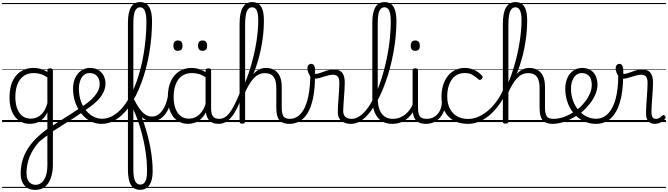

<svg xmlns="http://www.w3.org/2000/svg" viewBox="-20 -1170 6402 1840"><path d="M316 650Q253 650 215.5 608.5Q178 567 178 493Q178 443 187.5 398Q197 353 216 311Q235 269 263 230Q291 191 328 154Q346 137 364 121.5Q382 106 399.5 91.5Q417 77 434 66V-94Q410 -45 380.5 -21.5Q351 2 321.5 9.5Q292 17 265 17Q209 17 165 -12Q121 -41 96 -98Q71 -155 71 -238Q71 -288 80.5 -331Q90 -374 109 -408.5Q128 -443 156 -467.5Q184 -492 220 -505.5Q256 -519 301 -519Q326 -519 347 -515Q368 -511 389.5 -503Q411 -495 434 -480V-496Q434 -506 440.5 -510.5Q447 -515 461 -515Q474 -515 480.5 -510.5Q487 -506 487 -496V402Q487 463 475 509.5Q463 556 441 587.5Q419 619 387.5 634.5Q356 650 316 650ZM322 601Q354 601 379.5 579.5Q405 558 419.5 515.5Q434 473 434 409V128Q421 137 407.5 147Q394 157 380.5 168Q367 179 353 191Q325 223 303 257Q281 291 265.5 328.5Q250 366 242 406.5Q234 447 234 491Q234 524 244.5 549Q255 574 274.5 587.5Q294 601 322 601ZM274 -33Q306 -33 336.5 -46.5Q367 -60 392.5 -92.5Q418 -125 434 -181V-428Q399 -452 367 -461Q335 -470 302 -470Q270 -470 243 -460.5Q216 -451 194.5 -432Q173 -413 158 -385.5Q143 -358 135 -322Q127 -286 127 -242Q127 -180 143.5 -133Q160 -86 193 -59.5Q226 -33 274 -33ZM0 621H622V631H0ZM0 -20H622V0H0ZM0 -505H622V-500H0ZM0 -1141H622V-1131H0Z M777 -100Q727 -65 676.5 -32.5Q626 0 575.5 31.5Q525 63 476 95Q469 100 461.5 96.5Q454 93 450 84.5Q446 76 447 67Q448 58 457 51Q504 20 553 -10.5Q602 -41 652.5 -73Q703 -105 753 -140Q761 -146 769 -143Q777 -140 782.5 -132Q788 -124 787 -115.5Q786 -107 777 -100ZM622 621V631ZM622 -20V0ZM622 -505V-500ZM622 -1141V-1131Z M755 -140Q797 -167 830 -194Q863 -221 886.5 -249Q910 -277 922.5 -305.5Q935 -334 935 -364Q935 -414 909 -442Q883 -470 837 -470Q827 -470 821.5 -477.5Q816 -485 817 -494.5Q818 -504 824 -511.5Q830 -519 841 -519Q894 -519 927 -496.5Q960 -474 975.5 -440Q991 -406 991 -369Q991 -341 982.5 -314Q974 -287 957 -260Q940 -233 914.5 -207Q889 -181 855.5 -155.5Q822 -130 781 -104ZM622 621H1066V631H622ZM622 -20H1066V0H622ZM622 -505H1066V-500H622ZM622 -1141H1066V-1131H622Z M953 17Q895 17 845.5 -9.5Q796 -36 759 -82.5Q722 -129 701 -190Q680 -251 680 -321Q680 -364 692 -400.5Q704 -437 726 -463.5Q748 -490 777 -504.5Q806 -519 841 -519Q850 -519 854.5 -511.5Q859 -504 858 -494.5Q857 -485 851.5 -477.5Q846 -470 837 -470Q819 -470 803 -463Q787 -456 775 -443Q763 -430 754.5 -411.5Q746 -393 741 -370.5Q736 -348 736 -322Q736 -256 754.5 -202.5Q773 -149 804.5 -111Q836 -73 875.5 -52.5Q915 -32 958 -32Q1000 -32 1038.5 -49Q1077 -66 1112.5 -97Q1148 -128 1179.5 -171.5Q1211 -215 1238.5 -269.5Q1266 -324 1288.5 -386.5Q1311 -449 1328.5 -518.5Q1346 -588 1358 -661.5Q1370 -735 1376.5 -811.5Q1383 -888 1383 -964Q1383 -975 1391 -980.5Q1399 -986 1410 -986Q1421 -986 1429 -980.5Q1437 -975 1437 -964Q1437 -893 1430.5 -818Q1424 -743 1411.5 -668Q1399 -593 1380 -520Q1361 -447 1336 -379Q1311 -311 1280.5 -251Q1250 -191 1214 -142Q1178 -93 1137 -57.5Q1096 -22 1050 -2.5Q1004 17 953 17ZM1066 621V631ZM1066 -20V0ZM1066 -505V-500ZM1066 -1141V-1131Z M1324 649Q1293 649 1271 637.5Q1249 626 1234.5 602Q1220 578 1213 541.5Q1206 505 1206 454V-950Q1206 -1051 1235 -1100.5Q1264 -1150 1323 -1150Q1362 -1150 1387 -1129.5Q1412 -1109 1424.5 -1068Q1437 -1027 1437 -965Q1437 -953 1429 -946.5Q1421 -940 1410 -940Q1399 -940 1391 -946.5Q1383 -953 1383 -965Q1383 -1011 1376 -1041Q1369 -1071 1356 -1085.5Q1343 -1100 1323 -1100Q1302 -1100 1287.5 -1085Q1273 -1070 1265.5 -1037.5Q1258 -1005 1258 -950V-226Q1289 -169 1314 -109Q1339 -49 1360 12.5Q1381 74 1396.5 134.5Q1412 195 1422.5 253.5Q1433 312 1438 366Q1443 420 1443 469Q1443 525 1430 565Q1417 605 1390.5 627Q1364 649 1324 649ZM1324 599Q1342 599 1355 589.5Q1368 580 1375.5 563Q1383 546 1386 522Q1389 498 1389 469Q1389 424 1385.5 376.5Q1382 329 1374.5 279.5Q1367 230 1356 179Q1345 128 1330.5 77.5Q1316 27 1298 -23Q1280 -73 1258 -121V454Q1258 529 1274.5 564Q1291 599 1324 599ZM1066 621H1504V631H1066ZM1066 -20H1504V0H1066ZM1066 -505H1504V-500H1066ZM1066 -1141H1504V-1131H1066Z M1438 -8Q1406 -8 1380.5 -19.5Q1355 -31 1334.5 -50.5Q1314 -70 1297.5 -95Q1281 -120 1267 -147Q1253 -174 1240 -199Q1236 -209 1240 -217Q1244 -225 1250 -228.5Q1256 -232 1258 -228Q1276 -194 1294.5 -163Q1313 -132 1334 -107Q1355 -82 1381 -67.5Q1407 -53 1438 -53Q1466 -53 1490.5 -68Q1515 -83 1535 -110Q1555 -137 1569 -174Q1583 -211 1590 -254Q1591 -263 1600 -264Q1609 -265 1617 -261Q1625 -257 1624 -248Q1617 -173 1590 -119Q1563 -65 1523.5 -36.5Q1484 -8 1438 -8ZM1504 621V631ZM1504 -20V0ZM1504 -505V-500ZM1504 -1141V-1131Z M1781 17Q1726 17 1682 -12Q1638 -41 1613 -98Q1588 -155 1588 -238Q1588 -288 1597.5 -331Q1607 -374 1626 -408.5Q1645 -443 1672.5 -467.5Q1700 -492 1736.5 -505.5Q1773 -519 1818 -519Q1856 -519 1892.5 -506.5Q1929 -494 1965 -470V-419Q1925 -449 1890 -459.5Q1855 -470 1819 -470Q1787 -470 1759.5 -460.5Q1732 -451 1710.5 -432Q1689 -413 1674.5 -385.5Q1660 -358 1652 -322Q1644 -286 1644 -242Q1644 -180 1660.5 -133Q1677 -86 1709.5 -59.5Q1742 -33 1791 -33Q1825 -33 1857 -49Q1889 -65 1915.5 -101.5Q1942 -138 1959 -202L1977 -159Q1956 -85 1922.5 -47Q1889 -9 1851.5 4Q1814 17 1781 17ZM2077 17Q2043 17 2019 7Q1995 -3 1980 -22Q1965 -41 1957.5 -69Q1950 -97 1950 -132V-495Q1950 -506 1957 -510.5Q1964 -515 1978 -515Q1991 -515 1997 -510.5Q2003 -506 2003 -496V-133Q2003 -81 2020 -56Q2037 -31 2083 -31Q2090 -31 2094 -23.5Q2098 -16 2097.5 -7Q2097 2 2092.5 9.5Q2088 17 2077 17ZM1504 621H2139V631H1504ZM1504 -20H2139V0H1504ZM1504 -505H2139V-500H1504ZM1504 -1141H2139V-1131H1504Z M2074 17Q2062 17 2056.5 9.5Q2051 2 2052 -7Q2053 -16 2060.5 -23.5Q2068 -31 2080 -31Q2107 -31 2131 -44Q2155 -57 2178 -86Q2201 -115 2225.5 -163Q2250 -211 2279 -281Q2284 -293 2292 -293Q2300 -293 2306 -285.5Q2312 -278 2307 -266Q2281 -192 2254.5 -138.5Q2228 -85 2200 -50.5Q2172 -16 2141 0.5Q2110 17 2074 17ZM2139 621V631ZM2139 -20V0ZM2139 -505V-500ZM2139 -1141V-1131Z M1685 -683Q1663 -683 1652.5 -695.5Q1642 -708 1642 -732Q1642 -757 1652.5 -769.5Q1663 -782 1685 -782Q1707 -782 1718 -769.5Q1729 -757 1729 -732Q1729 -707 1718 -695Q1707 -683 1685 -683ZM1922 -683Q1899 -683 1888.5 -695.5Q1878 -708 1878 -732Q1878 -757 1889 -769.5Q1900 -782 1921 -782Q1943 -782 1954 -769.5Q1965 -757 1965 -732Q1965 -707 1954 -695Q1943 -683 1922 -683Z M2753 17Q2717 17 2692.5 6.5Q2668 -4 2653.5 -24Q2639 -44 2633.5 -72.5Q2628 -101 2628 -137V-326Q2628 -374 2616.5 -406Q2605 -438 2581 -453.5Q2557 -469 2518 -469Q2486 -469 2459.5 -456Q2433 -443 2409.5 -417.5Q2386 -392 2364.5 -355Q2343 -318 2322 -269L2303 -279Q2326 -332 2350 -375.5Q2374 -419 2400.5 -451.5Q2427 -484 2458.5 -501.5Q2490 -519 2529 -519Q2574 -519 2608 -500Q2642 -481 2661 -440.5Q2680 -400 2680 -334V-137Q2680 -82 2696 -56.5Q2712 -31 2759 -31Q2768 -31 2773 -23.5Q2778 -16 2777.5 -7Q2777 2 2771 9.5Q2765 17 2753 17ZM2301 15Q2288 15 2282 10.5Q2276 6 2276 -4V-942Q2276 -1047 2306.5 -1098.5Q2337 -1150 2398 -1150Q2437 -1150 2462 -1129.5Q2487 -1109 2498 -1070Q2509 -1031 2509 -977Q2509 -933 2506 -886.5Q2503 -840 2496 -791Q2489 -742 2478.5 -692Q2468 -642 2453.5 -592Q2439 -542 2420.5 -492.5Q2402 -443 2379 -396Q2356 -349 2329 -306V-4Q2329 6 2322 10.5Q2315 15 2301 15ZM2329 -380Q2345 -417 2360.5 -461.5Q2376 -506 2390 -555.5Q2404 -605 2416 -658.5Q2428 -712 2436.5 -765.5Q2445 -819 2450 -872.5Q2455 -926 2455 -974Q2455 -1013 2449.5 -1041Q2444 -1069 2431 -1084.5Q2418 -1100 2396 -1100Q2373 -1100 2358 -1082Q2343 -1064 2336 -1027.5Q2329 -991 2329 -933ZM2139 621H2815V631H2139ZM2139 -20H2815V0H2139ZM2139 -505H2815V-500H2139ZM2139 -1141H2815V-1131H2139Z M2753 17Q2740 17 2734.5 9.5Q2729 2 2730.5 -7Q2732 -16 2739.5 -23.5Q2747 -31 2759 -31Q2798 -31 2832 -53.5Q2866 -76 2893 -125Q2920 -174 2936 -253.5Q2952 -333 2954 -447Q2954 -453 2961 -456Q2968 -459 2976.5 -458Q2985 -457 2992 -452.5Q2999 -448 2999 -438Q2998 -312 2979 -225Q2960 -138 2927 -84.5Q2894 -31 2849.5 -7Q2805 17 2753 17ZM2815 621H2840V631H2815ZM2815 -20H2840V0H2815ZM2815 -505H2840V-500H2815ZM2815 -1141H2840V-1131H2815Z M3344 17Q3319 17 3296 11Q3273 5 3255 -8.5Q3237 -22 3227 -44Q3217 -66 3217 -97Q3217 -124 3219.5 -159Q3222 -194 3224.5 -232.5Q3227 -271 3229.5 -307Q3232 -343 3232 -374Q3232 -419 3216.5 -436.5Q3201 -454 3170 -454Q3145 -454 3112.5 -444Q3080 -434 3048 -424.5Q3016 -415 2990 -415Q2974 -415 2959.5 -431.5Q2945 -448 2935.5 -471.5Q2926 -495 2926 -514Q2926 -527 2930 -536.5Q2934 -546 2942.5 -552Q2951 -558 2962 -558Q2982 -558 2991 -540Q3000 -522 3000 -497Q3000 -488 2999.5 -479Q2999 -470 2998 -462Q3015 -461 3035.5 -467Q3056 -473 3079.5 -482Q3103 -491 3128 -497.5Q3153 -504 3179 -504Q3215 -504 3238 -491Q3261 -478 3272.5 -449.5Q3284 -421 3284 -376Q3284 -345 3281.5 -308.5Q3279 -272 3276.5 -235Q3274 -198 3271.5 -165Q3269 -132 3269 -108Q3269 -68 3290 -49.5Q3311 -31 3350 -31Q3361 -31 3366 -23.5Q3371 -16 3370.5 -7Q3370 2 3363.5 9.5Q3357 17 3344 17ZM2840 621H3408V631H2840ZM2840 -20H3408V0H2840ZM2840 -505H3408V-500H2840ZM2840 -1141H3408V-1131H2840Z M3344 17Q3332 17 3327 9.5Q3322 2 3323.5 -7Q3325 -16 3331.5 -23.5Q3338 -31 3350 -31Q3387 -31 3423 -54.5Q3459 -78 3492.5 -120Q3526 -162 3556 -220Q3586 -278 3612 -347Q3638 -416 3658.5 -492Q3679 -568 3694 -648Q3709 -728 3717 -808.5Q3725 -889 3725 -965Q3725 -977 3733 -983.5Q3741 -990 3752 -990Q3763 -990 3771 -983.5Q3779 -977 3779 -965Q3779 -895 3772 -821.5Q3765 -748 3751.5 -673Q3738 -598 3719 -525Q3700 -452 3675.5 -384Q3651 -316 3622.5 -255.5Q3594 -195 3561.5 -145Q3529 -95 3494 -58.5Q3459 -22 3421 -2.5Q3383 17 3344 17ZM3408 621V631ZM3408 -20V0ZM3408 -505V-500ZM3408 -1141V-1131Z M3738 17Q3677 17 3634.5 -11.5Q3592 -40 3570 -95Q3548 -150 3548 -229V-950Q3548 -1051 3577 -1100.5Q3606 -1150 3666 -1150Q3704 -1150 3729.5 -1129.5Q3755 -1109 3767 -1068Q3779 -1027 3779 -965Q3779 -953 3771 -946.5Q3763 -940 3752 -940Q3741 -940 3733 -946.5Q3725 -953 3725 -965Q3725 -1011 3718.5 -1041Q3712 -1071 3698.5 -1085.5Q3685 -1100 3665 -1100Q3643 -1100 3628.5 -1085Q3614 -1070 3607 -1037.5Q3600 -1005 3600 -950V-229Q3600 -165 3616.5 -121Q3633 -77 3665.5 -54Q3698 -31 3744 -31Q3755 -31 3760.5 -23.5Q3766 -16 3765.5 -7Q3765 2 3758 9.5Q3751 17 3738 17ZM3408 621H3802V631H3408ZM3408 -20H3802V0H3408ZM3408 -505H3802V-500H3408ZM3408 -1141H3802V-1131H3408Z M3737 17Q3726 17 3720.5 9.5Q3715 2 3715.5 -7Q3716 -16 3723 -23.5Q3730 -31 3743 -31Q3780 -31 3811 -43Q3842 -55 3866 -75Q3890 -95 3908 -120Q3926 -145 3936 -172Q3940 -183 3949 -182.5Q3958 -182 3964 -174.5Q3970 -167 3967 -157Q3956 -124 3936 -93Q3916 -62 3887.5 -37Q3859 -12 3821 2.5Q3783 17 3737 17ZM3802 621V631ZM3802 -20V0ZM3802 -505V-500ZM3802 -1141V-1131Z M4064 17Q4026 17 4000.5 6.5Q3975 -4 3960.5 -24Q3946 -44 3940 -72.5Q3934 -101 3934 -137V-496Q3934 -506 3940 -510.5Q3946 -515 3959 -515Q3973 -515 3979.5 -510.5Q3986 -506 3986 -496V-137Q3986 -82 4002.5 -56.5Q4019 -31 4070 -31Q4079 -31 4083.5 -23.5Q4088 -16 4087.5 -7Q4087 2 4081.5 9.5Q4076 17 4064 17ZM3960 -683Q3938 -683 3927 -695.5Q3916 -708 3916 -732Q3916 -757 3927 -769.5Q3938 -782 3960 -782Q3981 -782 3992 -769.5Q4003 -757 4003 -732Q4004 -707 3992.5 -695Q3981 -683 3960 -683ZM3802 621H4127V631H3802ZM3802 -20H4127V0H3802ZM3802 -505H4127V-500H3802ZM3802 -1141H4127V-1131H3802Z M4062 17Q4051 17 4045.5 9.5Q4040 2 4040.5 -7Q4041 -16 4048 -23.5Q4055 -31 4068 -31Q4101 -31 4127.5 -43Q4154 -55 4173 -76Q4192 -97 4202.5 -125Q4213 -153 4214 -186Q4215 -198 4224 -201.5Q4233 -205 4241.5 -201.5Q4250 -198 4249 -186Q4248 -142 4233.5 -104.5Q4219 -67 4194.5 -40Q4170 -13 4136 2Q4102 17 4062 17ZM4127 621V631ZM4127 -20V0ZM4127 -505V-500ZM4127 -1141V-1131Z M4465 17Q4347 17 4279 -52Q4211 -121 4211 -243Q4211 -303 4226.5 -353.5Q4242 -404 4271 -441Q4300 -478 4341.5 -498.5Q4383 -519 4436 -519Q4482 -519 4526 -499Q4570 -479 4601 -442Q4606 -435 4605.5 -428.5Q4605 -422 4596 -413Q4587 -404 4579 -404Q4571 -404 4565 -410Q4535 -437 4506.5 -453.5Q4478 -470 4433 -470Q4395 -470 4364 -455Q4333 -440 4311.5 -410.5Q4290 -381 4278 -339.5Q4266 -298 4266 -245Q4266 -179 4290.5 -130.5Q4315 -82 4359.5 -56Q4404 -30 4466 -30Q4476 -30 4482 -23Q4488 -16 4488 -6.5Q4488 3 4482.5 10Q4477 17 4465 17ZM4127 621H4662V631H4127ZM4127 -20H4662V0H4127ZM4127 -505H4662V-500H4127ZM4127 -1141H4662V-1131H4127Z M4465 17Q4453 17 4447 10Q4441 3 4441 -6.5Q4441 -16 4447 -23Q4453 -30 4466 -30Q4529 -30 4592 -64.5Q4655 -99 4709.5 -162Q4764 -225 4803 -310Q4809 -323 4818 -322Q4827 -321 4833 -311.5Q4839 -302 4833 -289Q4801 -217 4758.5 -160Q4716 -103 4668.5 -63.5Q4621 -24 4569 -3.5Q4517 17 4465 17ZM4662 621V631ZM4662 -20V0ZM4662 -505V-500ZM4662 -1141V-1131Z M5276 17Q5240 17 5215.5 6.5Q5191 -4 5176.5 -24Q5162 -44 5156.5 -72.5Q5151 -101 5151 -137V-326Q5151 -374 5139.5 -406Q5128 -438 5104 -453.5Q5080 -469 5041 -469Q5009 -469 4982.5 -456Q4956 -443 4932.5 -417.5Q4909 -392 4887.5 -355Q4866 -318 4845 -269L4826 -279Q4849 -332 4873 -375.5Q4897 -419 4923.5 -451.5Q4950 -484 4981.5 -501.5Q5013 -519 5052 -519Q5097 -519 5131 -500Q5165 -481 5184 -440.5Q5203 -400 5203 -334V-137Q5203 -82 5219 -56.5Q5235 -31 5282 -31Q5291 -31 5296 -23.5Q5301 -16 5300.5 -7Q5300 2 5294 9.5Q5288 17 5276 17ZM4824 15Q4811 15 4805 10.5Q4799 6 4799 -4V-942Q4799 -1047 4829.5 -1098.5Q4860 -1150 4921 -1150Q4960 -1150 4985 -1129.5Q5010 -1109 5021 -1070Q5032 -1031 5032 -977Q5032 -933 5029 -886.5Q5026 -840 5019 -791Q5012 -742 5001.5 -692Q4991 -642 4976.5 -592Q4962 -542 4943.5 -492.5Q4925 -443 4902 -396Q4879 -349 4852 -306V-4Q4852 6 4845 10.5Q4838 15 4824 15ZM4852 -380Q4868 -417 4883.5 -461.5Q4899 -506 4913 -555.5Q4927 -605 4939 -658.5Q4951 -712 4959.5 -765.5Q4968 -819 4973 -872.5Q4978 -926 4978 -974Q4978 -1013 4972.5 -1041Q4967 -1069 4954 -1084.5Q4941 -1100 4919 -1100Q4896 -1100 4881 -1082Q4866 -1064 4859 -1027.5Q4852 -991 4852 -933ZM4662 621H5338V631H4662ZM4662 -20H5338V0H4662ZM4662 -505H5338V-500H4662ZM4662 -1141H5338V-1131H4662Z M5276 17Q5263 17 5257.5 9.5Q5252 2 5253.5 -7Q5255 -16 5262.5 -23.5Q5270 -31 5282 -31Q5338 -31 5392 -52Q5446 -73 5490 -105Q5498 -110 5504.5 -107Q5511 -104 5515.5 -96.5Q5520 -89 5520 -80.5Q5520 -72 5513 -67Q5479 -43 5439 -24Q5399 -5 5357.5 6Q5316 17 5276 17ZM5338 621V631ZM5338 -20V0ZM5338 -505V-500ZM5338 -1141V-1131Z M5493 -106Q5516 -122 5536.5 -140.5Q5557 -159 5574 -180Q5598 -207 5615 -236.5Q5632 -266 5641.5 -295.5Q5651 -325 5651 -355Q5651 -414 5625 -442Q5599 -470 5553 -470Q5543 -470 5537.5 -477.5Q5532 -485 5533 -494.5Q5534 -504 5540 -511.5Q5546 -519 5557 -519Q5610 -519 5643 -496.5Q5676 -474 5691 -437Q5706 -400 5706 -358Q5706 -324 5694.5 -288.5Q5683 -253 5662 -218.5Q5641 -184 5612 -152Q5593 -129 5569.5 -108Q5546 -87 5521 -69ZM5338 621H5782V631H5338ZM5338 -20H5782V0H5338ZM5338 -505H5782V-500H5338ZM5338 -1141H5782V-1131H5338Z M5691 17Q5640 17 5595.5 0Q5551 -17 5514.5 -48Q5478 -79 5451.5 -121.5Q5425 -164 5411 -214.5Q5397 -265 5397 -321Q5397 -355 5404.5 -385.5Q5412 -416 5426 -440.5Q5440 -465 5460 -482.5Q5480 -500 5504.5 -509.5Q5529 -519 5557 -519Q5568 -519 5573 -511.5Q5578 -504 5577 -494.5Q5576 -485 5570 -477.5Q5564 -470 5553 -470Q5531 -470 5513 -459.5Q5495 -449 5481.5 -429.5Q5468 -410 5460 -383Q5452 -356 5452 -323Q5452 -257 5472 -203.5Q5492 -150 5526 -111.5Q5560 -73 5603 -52.5Q5646 -32 5691 -32Q5758 -32 5806 -80Q5854 -128 5879.5 -221.5Q5905 -315 5905 -451Q5905 -462 5912 -467Q5919 -472 5928.5 -471.5Q5938 -471 5945 -465Q5952 -459 5952 -449Q5952 -292 5920.5 -188.5Q5889 -85 5831 -34Q5773 17 5691 17ZM5782 621H5795V631H5782ZM5782 -20H5795V0H5782ZM5782 -505H5795V-500H5782ZM5782 -1141H5795V-1131H5782Z M6256 17Q6235 17 6219.5 10.5Q6204 4 6193 -8.5Q6182 -21 6176.5 -39.5Q6171 -58 6171 -84Q6171 -116 6173.5 -153.5Q6176 -191 6178.5 -230Q6181 -269 6183.5 -306Q6186 -343 6186 -374Q6186 -419 6170.5 -436.5Q6155 -454 6124 -454Q6099 -454 6066.5 -444Q6034 -434 6002 -424.5Q5970 -415 5944 -415Q5928 -415 5913.5 -431.5Q5899 -448 5889.5 -471.5Q5880 -495 5880 -514Q5880 -527 5884 -536.5Q5888 -546 5896 -552Q5904 -558 5915 -558Q5936 -558 5944.5 -539Q5953 -520 5953 -493Q5953 -486 5953 -478Q5953 -470 5953 -462Q5976 -460 6004 -471Q6032 -482 6065.5 -493Q6099 -504 6133 -504Q6169 -504 6192 -491Q6215 -478 6226.5 -449.5Q6238 -421 6238 -376Q6238 -345 6235.5 -308.5Q6233 -272 6230.5 -233.5Q6228 -195 6225.5 -160Q6223 -125 6223 -96Q6223 -64 6233 -47.5Q6243 -31 6265 -31Q6276 -31 6286 -34Q6296 -37 6306 -44.5Q6316 -52 6326 -62Q6333 -68 6339.5 -67.5Q6346 -67 6352 -60Q6358 -54 6359 -47.5Q6360 -41 6356 -34Q6345 -19 6328.5 -7Q6312 5 6293.5 11Q6275 17 6256 17ZM5794 621H6362V631H5794ZM5794 -20H6362V0H5794ZM5794 -505H6362V-500H5794ZM5794 -1141H6362V-1131H5794Z"/></svg>

Font: Playwrite BR Guides
Style: Regular
Weight: 400
Designer: Veronika Burian, José Scaglione
Foundry: TypeTogether
Version: Version 1.003